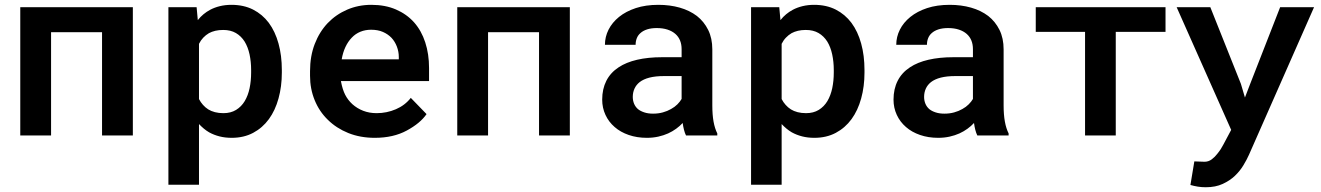

<svg xmlns="http://www.w3.org/2000/svg" viewBox="-20 -558 5441 791"><path d="M527.3 0V-528.3H63.5V0H190.4V-425.3H400.4V0Z M673.8 203.1H799.8V-46.9Q809.6 -36.6 819.8 -28.1Q830.1 -19.5 841.8 -12.7Q861.3 -2 884.3 3.9Q907.2 9.8 934.6 9.8Q984.4 9.8 1022.9 -10.7Q1061.5 -31.2 1087.9 -67.4Q1113.8 -103 1127.4 -152.3Q1141.1 -201.7 1141.1 -258.8V-269.5Q1141.1 -329.1 1127.4 -378.7Q1113.8 -428.2 1087.4 -463.9Q1061 -499 1022.5 -518.6Q983.9 -538.1 933.6 -538.1Q908.2 -538.1 886 -532.7Q863.8 -527.3 845.7 -517.6Q831.1 -509.8 818.4 -499.3Q805.7 -488.8 794.9 -475.1L790 -528.3H673.8ZM1014.6 -269.5V-259.3Q1014.6 -225.1 1008.3 -194.8Q1002 -164.6 988.3 -141.6Q974.6 -118.7 952.6 -105.2Q930.7 -91.8 900.4 -91.8Q881.3 -91.8 865.5 -95.9Q849.6 -100.1 837.9 -107.4Q825.7 -115.2 816.2 -126Q806.6 -136.7 799.8 -149.9V-377.4Q807.1 -392.1 817.4 -402.8Q827.6 -413.6 840.8 -421.4Q852.5 -427.7 867.2 -431.2Q881.8 -434.6 899.4 -434.6Q930.2 -434.6 951.9 -421.9Q973.6 -409.2 987.8 -386.7Q1001.5 -364.3 1008.1 -334Q1014.6 -303.7 1014.6 -269.5Z M1523.9 9.8Q1600.6 9.8 1656 -20.3Q1711.4 -50.3 1737.3 -87.9L1672.4 -154.8Q1648.4 -124 1610.8 -107.9Q1573.2 -91.8 1531.7 -91.8Q1501.5 -91.8 1476.3 -101.6Q1451.2 -111.3 1431.6 -128.9Q1413.1 -146 1402.1 -167.5Q1391.1 -189 1384.8 -222.2V-224.1H1747.6V-277.8Q1747.6 -335.4 1731.9 -383.5Q1716.3 -431.6 1686 -465.8Q1655.3 -500 1611.1 -519Q1566.9 -538.1 1509.8 -538.1Q1456.5 -538.1 1410.4 -518.3Q1364.3 -498.5 1330.1 -462.9Q1295.9 -426.8 1276.6 -376.7Q1257.3 -326.7 1257.3 -265.1V-245.6Q1257.3 -191.9 1276.4 -145.3Q1295.4 -98.6 1330.6 -64.5Q1365.7 -29.8 1414.8 -10Q1463.9 9.8 1523.9 9.8ZM1508.8 -435.5Q1536.6 -435.5 1557.4 -426.5Q1578.1 -417.5 1592.8 -402.3Q1606.9 -387.2 1615 -366.2Q1623 -345.2 1623 -323.2V-313.5H1387.7Q1392.6 -341.8 1403.1 -364.3Q1413.6 -386.7 1429.2 -402.8Q1444.3 -418.9 1464.6 -427.2Q1484.9 -435.5 1508.8 -435.5Z M2327.6 0V-528.3H1863.8V0H1990.7V-425.3H2200.7V0Z M2806.2 0H2935.1V-8.3Q2924.8 -28.8 2919.7 -56.9Q2914.6 -85 2914.6 -124V-354.5Q2914.6 -400.4 2897.5 -434.8Q2880.4 -469.2 2851.1 -492.2Q2820.8 -515.1 2780.3 -526.6Q2739.7 -538.1 2692.4 -538.1Q2640.1 -538.1 2599.4 -524.7Q2558.6 -511.2 2530.3 -488.3Q2502 -465.3 2487.1 -435.8Q2472.2 -406.2 2472.2 -373.5H2598.6Q2598.6 -388.2 2603.5 -400.6Q2608.4 -413.1 2618.7 -421.9Q2629.4 -431.6 2646.2 -437Q2663.1 -442.4 2685.5 -442.4Q2710.9 -442.4 2730.2 -436Q2749.5 -429.7 2762.7 -418Q2775.4 -406.7 2781.7 -391.1Q2788.1 -375.5 2788.1 -355.5V-322.3H2707.5Q2649.9 -322.3 2604.7 -311.8Q2559.6 -301.3 2528.8 -280.8Q2495.1 -258.8 2478 -225.1Q2460.9 -191.4 2460.9 -147.5Q2460.9 -113.8 2474.4 -84.7Q2487.8 -55.7 2512.2 -34.7Q2536.1 -13.7 2570.1 -2Q2604 9.8 2645 9.8Q2669.9 9.8 2691.9 4.9Q2713.9 0 2732.4 -8.3Q2750.5 -16.6 2765.6 -27.6Q2780.8 -38.6 2792.5 -51.3Q2794.4 -36.6 2797.9 -23.2Q2801.3 -9.8 2806.2 0ZM2670.4 -89.8Q2649.9 -89.8 2634.3 -95Q2618.7 -100.1 2608.4 -108.4Q2597.7 -117.7 2592.3 -130.6Q2586.9 -143.6 2586.9 -158.7Q2586.9 -177.2 2594 -192.9Q2601.1 -208.5 2615.2 -219.7Q2630.9 -231.9 2655.8 -238.3Q2680.7 -244.6 2715.8 -244.6H2788.1V-150.4Q2781.7 -139.2 2770.8 -128.2Q2759.8 -117.2 2744.6 -108.9Q2729.5 -100.1 2710.9 -95Q2692.4 -89.8 2670.4 -89.8Z M3074.2 203.1H3200.2V-46.9Q3210 -36.6 3220.2 -28.1Q3230.5 -19.5 3242.2 -12.7Q3261.7 -2 3284.7 3.9Q3307.6 9.8 3335 9.8Q3384.8 9.8 3423.3 -10.7Q3461.9 -31.2 3488.3 -67.4Q3514.2 -103 3527.8 -152.3Q3541.5 -201.7 3541.5 -258.8V-269.5Q3541.5 -329.1 3527.8 -378.7Q3514.2 -428.2 3487.8 -463.9Q3461.4 -499 3422.9 -518.6Q3384.3 -538.1 3334 -538.1Q3308.6 -538.1 3286.4 -532.7Q3264.2 -527.3 3246.1 -517.6Q3231.4 -509.8 3218.8 -499.3Q3206.1 -488.8 3195.3 -475.1L3190.4 -528.3H3074.2ZM3415 -269.5V-259.3Q3415 -225.1 3408.7 -194.8Q3402.3 -164.6 3388.7 -141.6Q3375 -118.7 3353 -105.2Q3331.1 -91.8 3300.8 -91.8Q3281.7 -91.8 3265.9 -95.9Q3250 -100.1 3238.3 -107.4Q3226.1 -115.2 3216.6 -126Q3207 -136.7 3200.2 -149.9V-377.4Q3207.5 -392.1 3217.8 -402.8Q3228 -413.6 3241.2 -421.4Q3252.9 -427.7 3267.6 -431.2Q3282.2 -434.6 3299.8 -434.6Q3330.6 -434.6 3352.3 -421.9Q3374 -409.2 3388.2 -386.7Q3401.9 -364.3 3408.4 -334Q3415 -303.7 3415 -269.5Z M4006.3 0H4135.3V-8.3Q4125 -28.8 4119.9 -56.9Q4114.7 -85 4114.7 -124V-354.5Q4114.7 -400.4 4097.7 -434.8Q4080.6 -469.2 4051.3 -492.2Q4021 -515.1 3980.5 -526.6Q3939.9 -538.1 3892.6 -538.1Q3840.3 -538.1 3799.6 -524.7Q3758.8 -511.2 3730.5 -488.3Q3702.1 -465.3 3687.3 -435.8Q3672.4 -406.2 3672.4 -373.5H3798.8Q3798.8 -388.2 3803.7 -400.6Q3808.6 -413.1 3818.8 -421.9Q3829.6 -431.6 3846.4 -437Q3863.3 -442.4 3885.7 -442.4Q3911.1 -442.4 3930.4 -436Q3949.7 -429.7 3962.9 -418Q3975.6 -406.7 3981.9 -391.1Q3988.3 -375.5 3988.3 -355.5V-322.3H3907.7Q3850.1 -322.3 3804.9 -311.8Q3759.8 -301.3 3729 -280.8Q3695.3 -258.8 3678.2 -225.1Q3661.1 -191.4 3661.1 -147.5Q3661.1 -113.8 3674.6 -84.7Q3688 -55.7 3712.4 -34.7Q3736.3 -13.7 3770.3 -2Q3804.2 9.8 3845.2 9.8Q3870.1 9.8 3892.1 4.9Q3914.1 0 3932.6 -8.3Q3950.7 -16.6 3965.8 -27.6Q3981 -38.6 3992.7 -51.3Q3994.6 -36.6 3998 -23.2Q4001.5 -9.8 4006.3 0ZM3870.6 -89.8Q3850.1 -89.8 3834.5 -95Q3818.8 -100.1 3808.6 -108.4Q3797.9 -117.7 3792.5 -130.6Q3787.1 -143.6 3787.1 -158.7Q3787.1 -177.2 3794.2 -192.9Q3801.3 -208.5 3815.4 -219.7Q3831.1 -231.9 3856 -238.3Q3880.9 -244.6 3916 -244.6H3988.3V-150.4Q3981.9 -139.2 3970.9 -128.2Q3960 -117.2 3944.8 -108.9Q3929.7 -100.1 3911.1 -95Q3892.6 -89.8 3870.6 -89.8Z M4781.7 -426.8V-528.3H4247.1V-426.8H4450.2V0H4576.7V-426.8Z M4947.8 213.4Q4987.8 213.4 5017.3 199.7Q5046.9 186 5067.4 166.5Q5088.4 146.5 5102.5 123Q5116.7 99.6 5125.5 79.6L5393.6 -528.3H5253.9L5129.9 -210.9L5108.9 -156.2L5092.3 -212.4L4966.3 -528.3H4827.6L5052.2 -22.9L5020 37.6Q5014.2 48.3 5009.3 56.2Q5004.4 64 4994.6 76.2Q4985.4 88.4 4972.2 98.4Q4959 108.4 4942.4 108.4Q4935.1 108.4 4922.4 107.7Q4909.7 106.9 4900.4 106.9L4884.3 204.1Q4899.9 208.5 4914.8 210.9Q4929.7 213.4 4947.8 213.4Z"/></svg>

Font: Roboto Mono SemiBold
Style: Regular
Weight: 600
Monospace: yes
Designer: Google
Version: Version 3.000